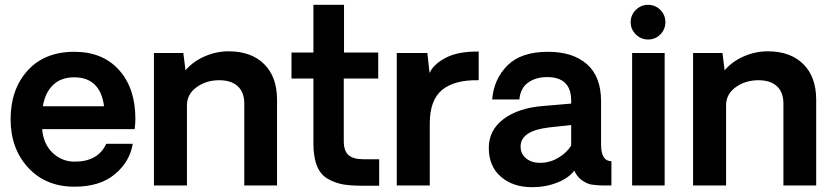

<svg xmlns="http://www.w3.org/2000/svg" viewBox="-20 -770 3454 797"><path d="M542 -277Q542 -258 539 -234H155Q160 -172 198.5 -135.5Q237 -99 290 -99Q387 -99 421 -173H531Q519 -99 457 -47Q395 5 289 5Q170 5 97 -74Q24 -153 24 -275Q24 -399 94.5 -477Q165 -555 289 -555Q406 -555 474 -479.5Q542 -404 542 -277ZM288 -449Q233 -449 200 -417Q167 -385 158 -329H412Q396 -449 288 -449Z M929 -557Q1023 -557 1076.5 -504Q1130 -451 1130 -356V0H994V-340Q994 -387 967 -412Q940 -437 890 -437Q836 -437 796 -408Q756 -379 756 -333V0H619V-550H741L750 -478Q780 -514 828.5 -535.5Q877 -557 929 -557Z M1488 1Q1439 1 1407 -4Q1375 -9 1343.5 -26Q1312 -43 1296.5 -79.5Q1281 -116 1281 -174V-444H1190V-552H1281V-750H1408V-552H1550V-444H1407V-184Q1407 -144 1426.5 -126.5Q1446 -109 1488 -109H1554V1Z M1967 -556V-437Q1867 -439 1815.5 -397Q1764 -355 1764 -258V0H1627V-550H1754L1763 -467Q1780 -504 1831 -530.5Q1882 -557 1967 -556Z M2189 7Q2109 7 2059 -36.5Q2009 -80 2009 -156Q2009 -230 2070.5 -276Q2132 -322 2234 -330L2351 -340V-352Q2351 -450 2251 -450Q2204 -450 2172 -427Q2140 -404 2136 -357H2023Q2030 -442 2086.5 -498.5Q2143 -555 2255 -555Q2358 -555 2416.5 -503.5Q2475 -452 2475 -350V-170Q2475 -101 2518 -101V0Q2515 0 2508 0Q2501 0 2494 0Q2487 0 2481 0Q2452 -1 2434.5 -4Q2417 -7 2396 -21.5Q2375 -36 2364 -62Q2341 -31 2293 -12Q2245 7 2189 7ZM2221 -94Q2262 -94 2297.5 -115Q2333 -136 2351 -166V-251L2259 -241Q2141 -227 2141 -162Q2141 -131 2164 -112.5Q2187 -94 2221 -94Z M2670 -606Q2641 -606 2619.5 -627Q2598 -648 2598 -678Q2598 -708 2619.5 -729Q2641 -750 2670 -750Q2700 -750 2721 -729Q2742 -708 2742 -678Q2742 -648 2721 -627Q2700 -606 2670 -606ZM2604 -550H2739V0H2604Z M3167 -557Q3261 -557 3314.5 -504Q3368 -451 3368 -356V0H3232V-340Q3232 -387 3205 -412Q3178 -437 3128 -437Q3074 -437 3034 -408Q2994 -379 2994 -333V0H2857V-550H2979L2988 -478Q3018 -514 3066.5 -535.5Q3115 -557 3167 -557Z"/></svg>

Font: Oakes Grotesk
Style: Bold
Weight: 600
Designer: Samuel Oakes
Foundry: Samuel Oakes
Version: Version 1.000;PS 001.000;hotconv 1.0.88;makeotf.lib2.5.64775